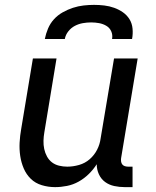

<svg xmlns="http://www.w3.org/2000/svg" viewBox="-20 -760 640 788"><path d="M206 8Q178 8 151.5 0Q125 -8 106.5 -26Q88 -44 77.5 -68.5Q67 -93 63 -120Q59 -147 60.5 -175Q62 -203 67 -231L115 -520H212L162 -217Q159 -200 158.5 -182.5Q158 -165 161.5 -148.5Q165 -132 173 -117.5Q181 -103 193.5 -93.5Q206 -84 222.5 -80Q239 -76 256 -76Q280 -76 304.5 -83Q329 -90 348 -106.5Q367 -123 378.5 -145.5Q390 -168 393 -192L448 -520H545L477 -111Q476 -104 477 -97Q478 -90 482 -85Q486 -80 492.5 -78Q499 -76 506 -76H524V8H492Q470 8 449 3.5Q428 -1 411.5 -13Q395 -25 386 -44.5Q377 -64 377 -86Q363 -64 344 -45.5Q325 -27 302.5 -14.5Q280 -2 255 3Q230 8 206 8ZM164 -600Q168 -621 177 -642.5Q186 -664 201.5 -681Q217 -698 237.5 -709.5Q258 -721 279.5 -728Q301 -735 323 -737.5Q345 -740 366 -740Q387 -740 408 -737.5Q429 -735 448.5 -728Q468 -721 484.5 -709.5Q501 -698 511.5 -681Q522 -664 524 -642.5Q526 -621 522 -600H440Q443 -617 436.5 -631.5Q430 -646 416.5 -654Q403 -662 387 -665Q371 -668 354 -668Q337 -668 320 -665Q303 -662 287.5 -654Q272 -646 260.5 -631.5Q249 -617 246 -600Z"/></svg>

Font: Iosevka Custom Medium
Style: Italic
Weight: 500
Italic angle: -9°
Designer: Belleve Invis
Foundry: Belleve Invis
Version: Version 27.0.1